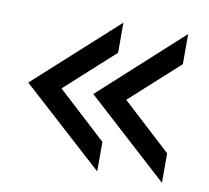

<svg xmlns="http://www.w3.org/2000/svg" viewBox="-64 -601 725 666"><g transform="rotate(10 298.5 -268.0)"><path d="M30 -268 319 -530V-424L147 -268L319 -110V-6ZM259 -268 547 -530V-424L375 -268L547 -110V-6Z"/></g></svg>

Font: Bai Jamjuree Medium
Style: Regular
Weight: 500
Version: Version 1.000; ttfautohint (v1.6)